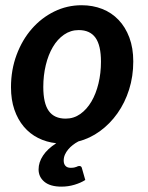

<svg xmlns="http://www.w3.org/2000/svg" viewBox="-20 -541 564 734"><path d="M231 -87.5Q262 -87.5 287 -105.2Q312 -123 329.5 -152.8Q347 -182.5 356.5 -222Q366 -261.5 366 -305Q366 -367.5 345 -396.8Q324 -426 281 -426Q250 -426 224.8 -408.5Q199.5 -391 182 -361.2Q164.5 -331.5 155 -292Q145.5 -252.5 145.5 -208.5Q145.5 -146 166.5 -116.8Q187.5 -87.5 231 -87.5ZM306 147Q289 158 265 165.2Q241 172.5 215 172.5Q172 172.5 149.8 154Q127.5 135.5 127.5 106.5Q127.5 79.5 144.5 53.8Q161.5 28 195 6.5Q157.5 2.5 125.8 -13.5Q94 -29.5 71 -56.8Q48 -84 35 -121.8Q22 -159.5 22 -207.5Q22 -274 43.5 -331.5Q65 -389 101.8 -431Q138.5 -473 187.5 -497Q236.5 -521 292 -521Q334.5 -521 370.8 -506.8Q407 -492.5 433.2 -465Q459.5 -437.5 474.5 -397.5Q489.5 -357.5 489.5 -306Q489.5 -249 473.5 -198.5Q457.5 -148 429 -107.8Q400.5 -67.5 362 -39.5Q323.5 -11.5 278.5 0H279Q268.5 5.5 258.5 13.2Q248.5 21 240.8 30.2Q233 39.5 228.2 50.2Q223.5 61 223.5 73Q223.5 85.5 230.2 93Q237 100.5 250 100.5Q258 100.5 263.2 99.5Q268.5 98.5 272 97Q275.5 95.5 277.8 94.5Q280 93.5 282.5 93.5Q291.5 93.5 293 101.5Z"/></svg>

Font: Lato 2
Style: Bold Italic
Weight: 700
Italic angle: -7°
Designer: Lukasz Dziedzic with Adam Twardoch and Botio Nikoltchev
Foundry: tyPoland Lukasz Dziedzic
Version: Version 2.015; 2015-08-06; http://www.latofonts.com/